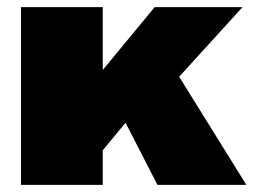

<svg xmlns="http://www.w3.org/2000/svg" viewBox="-20 -520 713 540"><path d="M269 -500V-323.2L415 -500H662.1L483.9 -304.2L672.9 0H422.9L333 -174.8L269 -97.2V0H39.1V-500Z"/></svg>

Font: Work Sans Black
Style: Regular
Weight: 900
Designer: Wei Huang
Foundry: Wei Huang
Version: Version 2.012